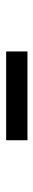

<svg xmlns="http://www.w3.org/2000/svg" viewBox="244 -992 111 640"><g transform="rotate(90 300.0 -672.5)"><path d="M152 -708H448V-637H152Z"/></g></svg>

Font: IBM Plex Serif Medm
Style: Regular
Weight: 500
Designer: Mike Abbink, Paul van der Laan, Pieter van Rosmalen
Foundry: Bold Monday
Version: Version 3.001